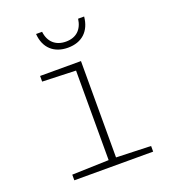

<svg xmlns="http://www.w3.org/2000/svg" viewBox="-133 -827 829 927"><g transform="rotate(-20 281.5 -363.5)"><path d="M281 -612C353 -612 398 -654 405 -727H374C367 -674 335 -643 282 -643C229 -643 195 -674 189 -727H158C163 -653 211 -612 281 -612ZM90 0H495V-29L317 -35V-530H107V-501L279 -495V-35L90 -29Z"/></g></svg>

Font: Noto Sans Mono SemiCondensed ExtraLight
Style: Regular
Weight: 200
Width: 4
Designer: Monotype Design Team
Foundry: Monotype Imaging Inc.
Version: Version 2.014